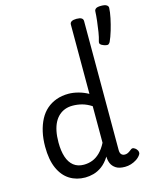

<svg xmlns="http://www.w3.org/2000/svg" viewBox="-145 -1095 967 1207"><g transform="rotate(-15 339.0 -491.5)"><path d="M258 17Q201 17 157 -10.5Q113 -38 88 -94Q63 -150 63 -235Q63 -287 73 -331Q83 -375 101.5 -410Q120 -445 147.5 -469Q175 -493 211 -506Q247 -519 290 -519Q320 -519 354 -510Q388 -501 418 -484V-935Q418 -948 429 -954.5Q440 -961 461 -961Q483 -961 493.5 -954.5Q504 -948 504 -935V-96Q504 -76 512.5 -67Q521 -58 535 -58Q544 -58 551.5 -61Q559 -64 566 -69Q573 -74 581 -80Q589 -86 598.5 -82Q608 -78 615 -70Q623 -61 624.5 -51Q626 -41 620 -33Q609 -17 592 -6Q575 5 555.5 11Q536 17 516 17Q478 17 457 3Q436 -11 427.5 -31.5Q419 -52 419 -73Q419 -74 419 -74.5Q419 -75 419 -76Q395 -38 367.5 -18Q340 2 312 9.5Q284 17 258 17ZM151 -239Q151 -184 164 -144.5Q177 -105 203.5 -84Q230 -63 270 -63Q299 -63 325.5 -73Q352 -83 375.5 -106Q399 -129 418 -166V-404Q387 -424 357 -432Q327 -440 295 -440Q269 -440 247 -432Q225 -424 207 -408Q189 -392 176.5 -368Q164 -344 157.5 -312Q151 -280 151 -239ZM586 -756Q569 -762 563 -769Q557 -776 561 -789Q568 -811 573.5 -845Q579 -879 583 -914.5Q587 -950 588 -975Q588 -986 597.5 -993Q607 -1000 631 -1000Q656 -1000 667 -993Q678 -986 678 -975Q677 -948 669 -909.5Q661 -871 649.5 -832.5Q638 -794 625 -766Q621 -759 614.5 -754Q608 -749 586 -756Z"/></g></svg>

Font: Playwrite HU
Style: Regular
Weight: 400
Designer: Veronika Burian, José Scaglione
Foundry: TypeTogether
Version: Version 1.002